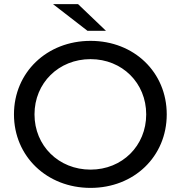

<svg xmlns="http://www.w3.org/2000/svg" viewBox="-20 -907 880 935"><path d="M48 -350C48 -146 208 8 421 8C633 8 792 -145 792 -350C792 -555 633 -708 421 -708C208 -708 48 -554 48 -350ZM148 -350C148 -503 266 -619 421 -619C575 -619 692 -503 692 -350C692 -197 575 -81 421 -81C266 -81 148 -197 148 -350ZM406 -757H496L360 -887H238Z"/></svg>

Font: Malon Grotesk Med
Style: Regular
Weight: 500
Designer: Julieta Ulanovsky
Foundry: Julieta Ulanovsky
Version: Version 7.200